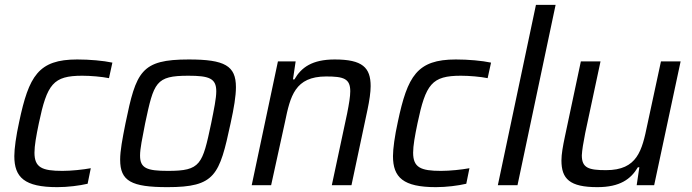

<svg xmlns="http://www.w3.org/2000/svg" viewBox="-20 -763 2849 791"><path d="M216 8C259 8 307 2 341 -6L354 -70C322 -64 273 -59 237 -59C153 -59 122 -73 122 -134C122 -163 129 -202 140 -255C174 -417 199 -451 319 -451C353 -451 400 -447 429 -441L443 -505C406 -513 349 -518 298 -518C138 -518 99 -450 59 -261C46 -202 39 -150 39 -120C39 -32 81 8 216 8Z M670 8C867 8 884 -41 930 -255C944 -319 952 -367 952 -404C952 -492 906 -518 758 -518C561 -518 541 -469 497 -255C484 -190 475 -142 475 -105C475 -17 521 8 670 8ZM672 -59C585 -59 557 -70 557 -122C557 -151 566 -193 578 -255C614 -424 621 -451 756 -451C842 -451 871 -440 871 -387C871 -358 862 -315 850 -255C814 -85 807 -59 672 -59Z M1125 -510 1017 0H1097L1154 -260C1176 -367 1195 -448 1324 -448C1396 -448 1423 -439 1423 -387C1423 -366 1418 -335 1410 -295L1347 0H1428L1494 -311C1502 -349 1507 -383 1507 -408C1507 -485 1473 -518 1359 -518C1266 -518 1221 -485 1193 -436H1187L1198 -510Z M1776 8C1819 8 1867 2 1901 -6L1914 -70C1882 -64 1833 -59 1797 -59C1713 -59 1682 -73 1682 -134C1682 -163 1689 -202 1700 -255C1734 -417 1759 -451 1879 -451C1913 -451 1960 -447 1989 -441L2003 -505C1966 -513 1909 -518 1858 -518C1698 -518 1659 -450 1619 -261C1606 -202 1599 -150 1599 -120C1599 -32 1641 8 1776 8Z M2188 -743 2031 0H2112L2269 -743Z M2441 8C2534 8 2579 -25 2608 -74H2614L2603 0H2675L2784 -510H2703L2647 -250C2625 -143 2606 -62 2477 -62C2405 -62 2377 -71 2377 -123C2378 -144 2383 -175 2391 -215L2454 -510H2373L2307 -199C2299 -161 2293 -128 2293 -102C2293 -26 2327 8 2441 8Z"/></svg>

Font: Saira UNSAM
Style: Italic
Weight: 400
Italic angle: -12°
Designer: Hector Gatti with collaboration of the Omnibus-Type team
Foundry: Omnibus-Type
Version: Version 0.072;PS 000.072;hotconv 1.0.88;makeotf.lib2.5.64775